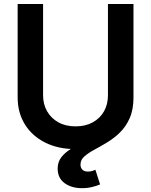

<svg xmlns="http://www.w3.org/2000/svg" viewBox="-20 -748 769 977"><path d="M364.7 10.7Q275.9 10.7 209.5 -22.7Q143.1 -56.2 106.4 -115.5Q69.8 -174.8 69.8 -252.4V-727.5H199.2V-263.2Q199.2 -217.3 219.7 -181.6Q240.2 -146 277.1 -125.5Q314 -105 364.7 -105Q415 -105 452.1 -125.5Q489.3 -146 509.3 -181.6Q529.3 -217.3 529.3 -263.2V-727.5H659.2V-252.4Q659.2 -174.8 622.6 -115.5Q585.9 -56.2 519.8 -22.7Q453.6 10.7 364.7 10.7ZM397.5 209.5Q343.3 209.5 308.3 183.6Q273.4 157.7 273.4 109.9Q273.4 76.2 292.2 52Q311 27.8 341.8 9.3Q372.6 -9.3 409.4 -25.9Q446.3 -42.5 483.2 -61.8Q520 -81.1 550.8 -106.2Q581.5 -131.3 600.3 -166.7Q619.1 -202.1 619.1 -252.4H659.2Q659.2 -189.5 639.6 -146Q620.1 -102.5 589.4 -73Q558.6 -43.5 524.4 -22.9Q490.2 -2.4 459.5 14.2Q428.7 30.8 409.2 48.1Q389.6 65.4 389.6 89.4Q389.6 106 399.2 115.5Q408.7 125 427.7 125Q438.5 125 448 122.3Q457.5 119.6 465.3 115.7L489.3 190.4Q472.7 197.8 448.7 203.6Q424.8 209.5 397.5 209.5Z"/></svg>

Font: Inter 18pt SemiBold
Style: Regular
Weight: 600
Designer: Rasmus Andersson
Foundry: rsms
Version: Version 4.001;git-66647c0bb